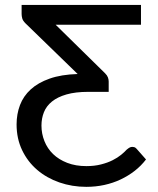

<svg xmlns="http://www.w3.org/2000/svg" viewBox="-20 -736 628 764"><path d="M561 -101.5Q541.5 -76 515.8 -56Q490 -36 459.8 -21.8Q429.5 -7.5 395 0Q360.5 7.5 323.5 7.5Q267 7.5 216.5 -10Q166 -27.5 128 -60Q90 -92.5 68 -138.5Q46 -184.5 46 -241Q46 -282 59.5 -317.8Q73 -353.5 102.2 -380.2Q131.5 -407 177.5 -423.2Q223.5 -439.5 289 -441.5L81 -643.5Q71 -653.5 68.5 -662.8Q66 -672 66 -680.5V-716.5H541V-637.5H201.5L398.5 -444Q406.5 -436 409.5 -427.8Q412.5 -419.5 412.5 -411.5V-370.5H331.5Q280 -370.5 244.5 -360.2Q209 -350 186.8 -332Q164.5 -314 154.8 -289.5Q145 -265 145 -236.5Q145 -204 156.8 -174.5Q168.5 -145 191.2 -123Q214 -101 247.5 -88Q281 -75 324 -75Q356 -75 382.2 -81.8Q408.5 -88.5 428.2 -98.5Q448 -108.5 462 -120Q476 -131.5 484 -140.5Q492.5 -147.5 497 -149.5Q501.5 -151.5 507 -151.5Q510 -151.5 514.2 -150.5Q518.5 -149.5 523.5 -144Z"/></svg>

Font: Lato
Style: Regular
Weight: 400
Designer: Lukasz Dziedzic with Adam Twardoch and Botio Nikoltchev
Foundry: tyPoland Lukasz Dziedzic
Version: Version 2.015; 2015-08-06; http://www.latofonts.com/